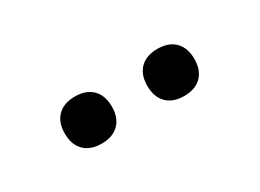

<svg xmlns="http://www.w3.org/2000/svg" viewBox="-22 -854 545 403"><g transform="rotate(-30 250.0 -652.0)"><path d="M392 -610Q377 -595 350 -595Q323 -595 308 -610Q293 -625 293 -652Q293 -679 308 -694Q323 -709 350 -709Q377 -709 392 -694Q407 -679 407 -652Q407 -625 392 -610ZM192 -610Q177 -595 150 -595Q123 -595 108 -610Q93 -625 93 -652Q93 -679 108 -694Q123 -709 150 -709Q177 -709 192 -694Q207 -679 207 -652Q207 -625 192 -610Z"/></g></svg>

Font: Cantarell
Style: Regular
Weight: 400
Designer: Dave Crossland, Nikolaus Waxweiler, Florian Fecher, Jacques Le Bailly, Eben Sorkin, Alexei Vanyashin, Alexios Zavras, Em
Version: Version 0.303